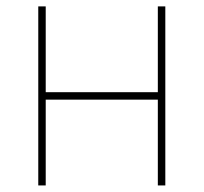

<svg xmlns="http://www.w3.org/2000/svg" viewBox="-20 -565 623 585"><path d="M119.3 -545.5V-284.1H460.9V-545.5H483.7V0H460.9V-261.4H119.3V0H96.6V-545.5Z"/></svg>

Font: Inter P Thin
Style: Regular
Weight: 100
Designer: Rasmus Andersson
Foundry: rsms
Version: Version 3.018;git-588b23468